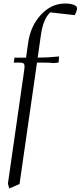

<svg xmlns="http://www.w3.org/2000/svg" viewBox="-20 -766 457 1089"><path d="M24.9 274.9 116.2 -359.9Q119.1 -379.4 119.1 -391.1Q119.1 -402.8 112.3 -407Q105.5 -411.1 87.9 -411.1H58.1L62 -439H127.9L139.2 -520Q152.3 -617.2 211.4 -681.6Q270.5 -746.1 350.1 -746.1Q378.4 -746.1 397.7 -738.8Q417 -731.4 417 -720.2Q417 -703.6 403.8 -680.2L265.1 -695.8Q224.6 -658.7 211.9 -566.9L193.8 -439Q250 -439 314.9 -445.8L313 -418L312 -411.1L287.1 -408.2Q260.3 -411.1 217.8 -411.1H189.9L90.8 277.8L32.2 303.2Z"/></svg>

Font: Dihjauti S
Style: Italic
Weight: 400
Italic angle: -9°
Designer: T. Christopher White
Version: Version 3.0.0